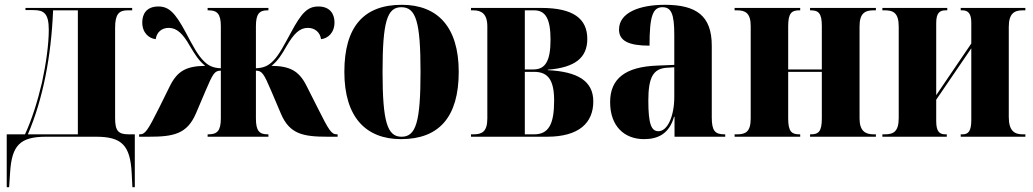

<svg xmlns="http://www.w3.org/2000/svg" viewBox="-20 -569 4299 799"><path d="M8 210H18L22 149C29 35 64 0 172 0H380C487 0 522 36 528 151L531 210H541V-10H515C471 -10 459 -26 459 -78V-453C459 -510 475 -526 511 -526H530V-536H86V-527H119C162 -527 183 -514 183 -445C183 -386 172 -305 155 -227C137 -150 113 -72 84 -10H8ZM96 -10C159 -157 193 -334 201 -526H304V-10Z M559 0H599C702 0 758 -11 795 -96L835 -190C866 -263 873 -275 899 -275V-76C899 -24 883 -10 848 -10H844V0H1097V-10H1093C1059 -10 1045 -25 1045 -76V-275C1070 -275 1078 -263 1109 -190L1149 -96C1185 -11 1241 0 1344 0H1385V-10H1382C1359 -10 1349 -26 1302 -120L1255 -213C1224 -274 1187 -294 1110 -295C1137 -317 1152 -341 1173 -378C1203 -429 1227 -453 1261 -453C1290 -453 1312 -435 1316 -406C1344 -409 1372 -432 1372 -476C1372 -511 1353 -542 1305 -542C1260 -542 1235 -516 1191 -434C1161 -379 1141 -340 1118 -317C1098 -296 1078 -286 1045 -285V-460C1045 -512 1060 -526 1093 -526H1097V-536H844V-526H848C883 -526 899 -512 899 -460V-285C866 -286 846 -296 826 -317C803 -340 782 -379 753 -434C709 -516 683 -542 639 -542C590 -542 572 -511 572 -476C572 -432 600 -409 628 -406C632 -435 653 -453 682 -453C716 -453 741 -429 770 -378C792 -341 807 -317 834 -295C756 -294 719 -274 688 -213L642 -120C595 -26 584 -10 562 -10H559Z M1649 10C1807 10 1889 -82 1889 -270C1889 -458 1800 -549 1652 -549C1494 -549 1413 -458 1413 -270C1413 -82 1502 10 1649 10ZM1651 0C1592 0 1572 -61 1572 -270C1572 -479 1591 -539 1650 -539C1711 -539 1730 -479 1730 -270C1730 -61 1711 0 1651 0Z M1940 0H2256C2390 0 2449 -58 2449 -147C2449 -233 2382 -271 2260 -277V-279C2375 -288 2424 -330 2424 -407C2424 -491 2366 -536 2233 -536H1940V-526H1950C1983 -526 2008 -512 2008 -459V-76C2008 -20 1985 -10 1950 -10H1940ZM2200 -280H2164V-526H2203C2251 -526 2271 -489 2271 -404C2271 -318 2251 -280 2200 -280ZM2203 -10H2164V-270H2203C2262 -270 2286 -234 2286 -150C2286 -52 2263 -10 2203 -10Z M2660 10C2719 10 2765 -13 2785 -83H2787V0H2998V-10H2995C2955 -10 2942 -25 2942 -81V-379C2942 -504 2877 -549 2747 -549C2642 -549 2556 -517 2556 -446C2556 -398 2598 -379 2683 -379C2683 -501 2696 -539 2737 -539C2773 -539 2786 -512 2786 -424V-299L2714 -296C2584 -291 2519 -243 2519 -144C2519 -43 2579 10 2660 10ZM2720 -23C2691 -23 2678 -51 2678 -150C2678 -245 2697 -283 2754 -287L2786 -289V-165C2786 -88 2759 -23 2720 -23Z M3037 0H3310V-10H3306C3275 -10 3260 -21 3260 -76V-270H3400V-76C3400 -21 3386 -10 3354 -10H3351V0H3625V-10H3615C3580 -10 3557 -25 3557 -76V-460C3557 -514 3580 -526 3615 -526H3625V-536H3351V-526H3354C3386 -526 3400 -514 3400 -461V-280H3260V-460C3260 -514 3274 -526 3306 -526H3310V-536H3037V-526H3048C3082 -526 3104 -514 3104 -461V-76C3104 -21 3083 -10 3048 -10H3037Z M3652 0H3920V-10H3914C3890 -10 3876 -21 3876 -65V-154L4022 -368V-69C4022 -24 4010 -10 3986 -10H3978V0H4247V-10H4236C4202 -10 4178 -24 4178 -82V-457C4178 -514 4202 -526 4236 -526H4247V-536H3978V-526H3985C4009 -526 4022 -512 4022 -475V-388L3876 -173V-473C3876 -516 3891 -526 3915 -526H3922V-536H3652V-526H3662C3697 -526 3720 -516 3720 -458V-78C3720 -20 3697 -10 3662 -10H3652Z"/></svg>

Font: Noto Serif Display Condensed ExtraBold
Style: Regular
Weight: 800
Width: 3
Designer: Monotype Design Team
Foundry: Monotype Imaging Inc.
Version: Version 2.009